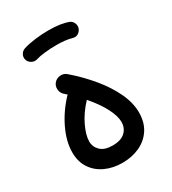

<svg xmlns="http://www.w3.org/2000/svg" viewBox="-172 -754 793 884"><g transform="rotate(-30 224.5 -311.5)"><path d="M39.6 -118.2Q39.6 -176.3 70.8 -241.2Q102.1 -306.2 154.3 -360.4Q147.9 -366.2 141.1 -372.1Q127 -384.3 125.5 -403.6Q124 -422.9 136.2 -437Q148.9 -451.2 168 -452.6Q187 -454.1 201.2 -441.9Q257.8 -393.1 302.2 -339.1Q346.7 -285.2 372.3 -230.5Q397.9 -175.8 397.9 -125.5Q397.9 -72.8 374 -36.1Q350.1 0.5 309.1 19.5Q268.1 38.6 217.3 38.6Q167 38.6 126.7 20Q86.4 1.5 63 -33.7Q39.6 -68.8 39.6 -118.2ZM132.3 -123.5Q132.3 -93.8 153.6 -73.5Q174.8 -53.2 217.3 -53.2Q261.7 -53.2 283.9 -74Q306.2 -94.7 306.2 -127.9Q306.2 -158.7 283.7 -202.4Q261.2 -246.1 218.8 -294.9Q177.7 -251.5 155 -203.9Q132.3 -156.2 132.3 -123.5ZM65.9 -596.7Q61.5 -610.8 68.8 -624.5Q76.2 -638.2 91.3 -643.1Q117.7 -651.4 153.6 -656Q189.5 -660.6 224.6 -660.6Q292 -660.6 332 -644.5Q346.7 -636.7 351.1 -620.4Q355.5 -604 346.2 -590.3Q330.6 -566.9 304.2 -574.2Q272 -583.5 224.6 -583.5Q191.4 -583.5 161.6 -580.3Q131.8 -577.1 112.3 -570.8Q97.7 -566.9 84 -574.7Q70.3 -582.5 65.9 -596.7Z"/></g></svg>

Font: Mikhak Medium
Style: Regular
Weight: 500
Designer: Amin Abedi
Version: Version 3.3